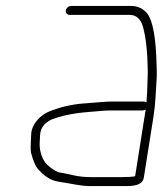

<svg xmlns="http://www.w3.org/2000/svg" viewBox="-20 -668 547 645"><path d="M469.4 -300C465.7 -298 462.2 -297 458.9 -297H353.9C343.9 -297 333.1 -296.5 321.6 -295.5C257.7 -289.9 213.9 -288.7 154.1 -267C128.6 -255.2 115.4 -237.2 114.6 -213C114.4 -207.7 114 -199.5 113.3 -188.4C111.6 -161.5 123 -128.1 138.9 -114C156.5 -98.4 171.2 -89.7 182.8 -88C218.9 -82.7 237.8 -73 285.4 -73H385.4C409.4 -73 425.6 -74 433.9 -76ZM201.1 -633C202.4 -640.9 210.6 -648 218.5 -648H420.5C439.1 -648 454.9 -642 467.6 -630C488.2 -613.1 500.5 -564.8 504.7 -485L506 -449C506.7 -437 506.9 -423.7 506.6 -409C503.6 -364.7 502.7 -321.3 495.6 -276L463.1 -71C460.1 -52.3 442 -43 408.7 -43H279.7C250.5 -43 216.3 -51.9 190.5 -55.4C155.7 -60.2 139.9 -66.6 110.1 -97.1C100.2 -107.2 91.6 -126.5 84.2 -155.1C82.4 -161.9 82.7 -182.8 84.8 -218C87 -253.3 117.6 -282.3 145.3 -293.5C181.4 -308.1 219.4 -317.1 259.3 -320.3L324.9 -325.5C337.4 -326.5 348.6 -327 358.6 -327H463.6C466.3 -327 469.1 -326 472.2 -324C472.4 -339 474.4 -349.8 474.6 -367.5C474.7 -390.4 477.4 -420.9 476 -443L474.7 -479C472.3 -517 468.3 -546.7 462.8 -568C456 -601.3 440.3 -618 415.7 -618H213.7C205.8 -618 199.8 -625.1 201.1 -633Z"/></svg>

Font: MewTooHand
Style: ReversedIta
Weight: 400
Designer: Mew Too, Robert Jablonski
Version: Version 0.77